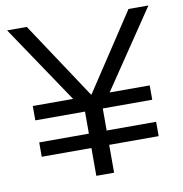

<svg xmlns="http://www.w3.org/2000/svg" viewBox="-81 -807 842 883"><g transform="rotate(-10 339.5 -365.0)"><path d="M298 0V-302L10 -730H102L339 -372H341L577 -730H670L381 -302V0ZM66 -130V-197H612V-130ZM66 -300V-367H612V-300Z"/></g></svg>

Font: M PLUS 1
Style: Regular
Weight: 400
Designer: Coji Morishita
Foundry: UNDERFOREST DESIGN
Version: Version 1.001